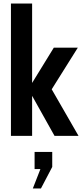

<svg xmlns="http://www.w3.org/2000/svg" viewBox="-20 -770 465 1088"><path d="M42 0V-750H162V-300L285 -500H421L273 -264L425 0H289L162 -227V0ZM212 298H166L209 188H176V91H276V176Z"/></svg>

Font: Cabin Condensed
Style: Bold
Weight: 700
Width: 3
Designer: Pablo Impallari
Foundry: Pablo Impallari. http://www.impallari.com Igino Marini. http://www.ikern.com
Version: Version 3.001; ttfautohint (v1.8.3)